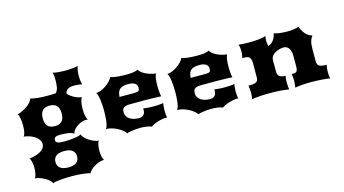

<svg xmlns="http://www.w3.org/2000/svg" viewBox="-100 -1086 3115 1739"><g transform="rotate(-15 1457.5 -216.5)"><path d="M64 -2.9Q77.1 -4.4 93.3 -7.6Q109.4 -10.7 126.2 -15.9Q143.1 -21 158.7 -28.6Q174.3 -36.1 186.8 -46.6Q199.2 -57.1 206.5 -70.6Q213.9 -84 213.9 -101.1Q213.9 -117.2 206.1 -131.6Q198.2 -146 185.8 -158Q173.3 -169.9 157.2 -179.2Q141.1 -188.5 124.3 -194.8Q107.4 -201.2 91.8 -204.6Q76.2 -208 64 -208Q69.8 -213.9 74.2 -224.4Q78.6 -234.9 81.1 -248.3Q83.5 -261.7 84.7 -277.6Q85.9 -293.5 85.9 -310.1Q85.9 -327.6 84.5 -344.5Q83 -361.3 80.3 -376Q77.6 -390.6 73.5 -401.6Q69.3 -412.6 64 -418Q84 -421.9 107.9 -432.9Q131.8 -443.8 153.6 -459Q175.3 -474.1 191.4 -491.9Q207.5 -509.8 211.9 -527.3Q222.7 -522.9 240.5 -519.8Q258.3 -516.6 280.3 -514.4Q302.2 -512.2 326.4 -511.2Q350.6 -510.3 374.5 -510.3Q393.1 -510.3 411.6 -510.7Q430.2 -511.2 447.3 -512.7Q465.3 -531.7 470.7 -561.5Q476.1 -591.3 476.1 -627.9Q476.1 -639.2 475.8 -648.2Q475.6 -657.2 474.9 -665.5Q474.1 -673.8 472.7 -682.1Q471.2 -690.4 469.2 -700.7Q473.6 -698.2 484.9 -696Q496.1 -693.8 512.2 -692.1Q528.3 -690.4 548.1 -689.5Q567.9 -688.5 589.8 -688.5Q601.1 -688.5 616.9 -689.2Q632.8 -689.9 649.4 -691.7Q666 -693.4 680.7 -695.6Q695.3 -697.8 703.6 -700.7Q700.7 -695.3 698 -685.5Q695.3 -675.8 693.4 -663.8Q691.4 -651.9 690.2 -638.9Q689 -626 689 -615.2Q689 -596.2 689.9 -583.7Q690.9 -571.3 692.4 -562Q693.8 -552.7 695.6 -545.4Q697.3 -538.1 698.7 -529.8Q691.4 -531.2 681.2 -532.5Q670.9 -533.7 660.2 -534.9Q649.4 -536.1 639.4 -536.6Q629.4 -537.1 623 -537.1Q587.4 -537.1 565.7 -524.2Q543.9 -511.2 541 -483.4Q552.7 -470.2 568.1 -458.7Q583.5 -447.3 600.1 -438.7Q616.7 -430.2 633.8 -424.8Q650.9 -419.4 667 -418Q661.6 -412.1 657.5 -400.9Q653.3 -389.6 650.6 -375.2Q647.9 -360.8 646.5 -344Q645 -327.1 645 -310.1Q645 -293.5 646.5 -277.6Q647.9 -261.7 650.6 -248.3Q653.3 -234.9 657.7 -224.4Q662.1 -213.9 668 -208Q663.6 -209 658.2 -209.2Q652.8 -209.5 648.4 -209.5Q625.5 -209.5 602.1 -200Q578.6 -190.4 559.8 -176.3Q541 -162.1 528.8 -145.5Q516.6 -128.9 515.6 -114.7Q509.3 -121.6 496.1 -126.5Q482.9 -131.3 465.8 -134.3Q448.7 -137.2 428.5 -138.4Q408.2 -139.6 387.7 -139.6Q369.6 -139.6 358.4 -137Q347.2 -134.3 340.8 -129.6Q334.5 -125 332.3 -119.1Q330.1 -113.3 330.1 -106.9Q330.1 -97.7 333.7 -90.8Q337.4 -84 345.7 -79.6Q354 -75.2 368.2 -73Q382.3 -70.8 403.3 -70.8Q426.8 -70.8 452.4 -72.3Q478 -73.7 500.7 -76.7Q523.4 -79.6 541 -84.2Q558.6 -88.9 566.4 -95.2Q572.3 -78.1 589.4 -61Q606.4 -43.9 628.2 -29.8Q649.9 -15.6 673.1 -6.8Q696.3 2 714.4 2Q709 6.8 705.1 16.8Q701.2 26.9 698.7 39.8Q696.3 52.7 695.1 67.1Q693.8 81.5 693.8 95.2Q693.8 109.4 695.3 123.3Q696.8 137.2 699.5 149.2Q702.1 161.1 706.1 169.9Q710 178.7 714.8 182.6Q692.9 182.6 669.2 190.2Q645.5 197.8 624.3 210.2Q603 222.7 586.9 238Q570.8 253.4 564.5 268.6Q557.6 265.6 541 262.5Q524.4 259.3 501.5 256.3Q478.5 253.4 451.4 251.7Q424.3 250 396.5 250Q367.2 250 337.9 251.2Q308.6 252.4 283.4 254.9Q258.3 257.3 239.7 260.7Q221.2 264.2 213.9 268.6Q210.9 254.9 193.8 239.7Q176.8 224.6 153.8 211.9Q130.9 199.2 106.2 190.9Q81.5 182.6 63.5 182.6Q68.8 178.7 73 168.9Q77.1 159.2 80.1 146Q83 132.8 84.5 118.2Q85.9 103.5 85.9 90.3Q85.9 77.6 84.5 63Q83 48.3 80.3 35.2Q77.6 22 73.5 11.7Q69.3 1.5 64 -2.9ZM274.4 -323.2Q274.4 -295.4 281.2 -276.9Q288.1 -258.3 300 -247.3Q312 -236.3 328.4 -231.7Q344.7 -227.1 363.3 -227.1Q381.8 -227.1 398.2 -231.7Q414.6 -236.3 426.5 -247.3Q438.5 -258.3 445.3 -276.9Q452.1 -295.4 452.1 -323.2Q452.1 -351.1 445.3 -369.6Q438.5 -388.2 426.5 -399.2Q414.6 -410.2 398.2 -414.8Q381.8 -419.4 363.3 -419.4Q344.7 -419.4 328.4 -414.8Q312 -410.2 300 -399.2Q288.1 -388.2 281.2 -369.6Q274.4 -351.1 274.4 -323.2ZM283.2 88.9Q283.2 125.5 308.8 145.5Q334.5 165.5 384.8 165.5Q435.1 165.5 460.7 145.5Q486.3 125.5 486.3 88.9Q486.3 52.2 460.7 32.2Q435.1 12.2 384.8 12.2Q334.5 12.2 308.8 32.2Q283.2 52.2 283.2 88.9Z M801.8 -81.1Q811.5 -92.8 816.9 -113.8Q822.3 -134.8 825 -159.4Q827.6 -184.1 828.4 -209Q829.1 -233.9 829.1 -252.9Q829.1 -272.9 827.6 -298.3Q826.2 -323.7 823 -347.9Q819.8 -372.1 814.7 -391.6Q809.6 -411.1 802.2 -419.9Q823.7 -419.9 849.6 -430.9Q875.5 -441.9 898.7 -458.3Q921.9 -474.6 939 -493.2Q956.1 -511.7 960.4 -527.3Q987.3 -518.1 1023.9 -514.2Q1060.5 -510.3 1114.7 -510.3Q1152.8 -510.3 1177.7 -514.6Q1202.6 -519 1218.3 -527.3Q1226.6 -510.3 1245.8 -496.6Q1265.1 -482.9 1287.8 -473.1Q1310.5 -463.4 1333.3 -457.8Q1356 -452.1 1370.6 -451.7Q1366.7 -443.4 1363.5 -433.6Q1360.4 -423.8 1358.2 -410.6Q1356 -397.5 1354.7 -379.6Q1353.5 -361.8 1353.5 -337.9Q1353.5 -321.3 1354.2 -305.7Q1355 -290 1356.4 -276.9Q1357.9 -263.7 1359.6 -253.7Q1361.3 -243.7 1363.3 -238.8Q1351.1 -239.7 1330.6 -240.5Q1310.1 -241.2 1285.6 -241.9Q1261.2 -242.7 1234.6 -242.9Q1208 -243.2 1184.1 -243.2Q1155.8 -243.2 1127.7 -242.9Q1099.6 -242.7 1069.8 -242.7Q1044.9 -242.7 1030.3 -238.3Q1015.6 -233.9 1008.1 -226.3Q1000.5 -218.8 998.3 -208Q996.1 -197.3 996.1 -184.6Q996.1 -165.5 1005.4 -149.9Q1014.6 -134.3 1030.8 -123.3Q1046.9 -112.3 1068.8 -106.2Q1090.8 -100.1 1115.7 -100.1Q1136.2 -100.1 1148.4 -106.2Q1160.6 -112.3 1167.2 -122.6Q1173.8 -132.8 1175.8 -146.5Q1177.7 -160.2 1177.7 -175.8Q1183.6 -173.8 1195.3 -172.4Q1207 -170.9 1220.7 -170.2Q1234.4 -169.4 1248.3 -168.9Q1262.2 -168.5 1272.5 -168.5Q1282.7 -168.5 1295.9 -168.9Q1309.1 -169.4 1322 -170.2Q1335 -170.9 1346.2 -172.4Q1357.4 -173.8 1364.3 -175.8Q1363.3 -170.4 1362.1 -161.4Q1360.8 -152.3 1360.1 -142.1Q1359.4 -131.8 1358.9 -121.6Q1358.4 -111.3 1358.4 -104.5Q1358.4 -80.6 1360.1 -66.2Q1361.8 -51.8 1365.7 -40.5H1356.9Q1336.9 -40.5 1315.9 -36.9Q1294.9 -33.2 1275.4 -27.1Q1255.9 -21 1238.8 -12.7Q1221.7 -4.4 1209.5 4.9Q1202.6 0.5 1190.7 -2.7Q1178.7 -5.9 1164.3 -8.1Q1149.9 -10.3 1134 -11.2Q1118.2 -12.2 1103.5 -12.2Q1085.9 -12.2 1066.9 -10.7Q1047.9 -9.3 1030.5 -6.6Q1013.2 -3.9 999 -1Q984.9 2 977.1 4.9Q972.7 -7.8 954.3 -22.9Q936 -38.1 911.6 -51Q887.2 -64 859.9 -72.8Q832.5 -81.5 810.1 -81.5Q807.6 -81.5 805.7 -81.3Q803.7 -81.1 801.8 -81.1ZM1126.5 -331.1Q1146 -331.1 1157.5 -332.5Q1168.9 -334 1175 -338.4Q1181.2 -342.8 1182.9 -350.3Q1184.6 -357.9 1184.6 -370.6Q1184.6 -394 1164.6 -408.7Q1144.5 -423.3 1102.1 -423.3Q1075.7 -423.3 1056.6 -418.9Q1037.6 -414.6 1024.7 -403.8Q1011.7 -393.1 1004.9 -375.5Q998 -357.9 996.6 -331.1Z M1468.8 -81.1Q1478.5 -92.8 1483.9 -113.8Q1489.3 -134.8 1491.9 -159.4Q1494.6 -184.1 1495.4 -209Q1496.1 -233.9 1496.1 -252.9Q1496.1 -272.9 1494.6 -298.3Q1493.2 -323.7 1490 -347.9Q1486.8 -372.1 1481.7 -391.6Q1476.6 -411.1 1469.2 -419.9Q1490.7 -419.9 1516.6 -430.9Q1542.5 -441.9 1565.7 -458.3Q1588.9 -474.6 1606 -493.2Q1623 -511.7 1627.4 -527.3Q1654.3 -518.1 1690.9 -514.2Q1727.5 -510.3 1781.7 -510.3Q1819.8 -510.3 1844.7 -514.6Q1869.6 -519 1885.3 -527.3Q1893.6 -510.3 1912.8 -496.6Q1932.1 -482.9 1954.8 -473.1Q1977.5 -463.4 2000.2 -457.8Q2022.9 -452.1 2037.6 -451.7Q2033.7 -443.4 2030.5 -433.6Q2027.3 -423.8 2025.1 -410.6Q2022.9 -397.5 2021.7 -379.6Q2020.5 -361.8 2020.5 -337.9Q2020.5 -321.3 2021.2 -305.7Q2022 -290 2023.4 -276.9Q2024.9 -263.7 2026.6 -253.7Q2028.3 -243.7 2030.3 -238.8Q2018.1 -239.7 1997.6 -240.5Q1977.1 -241.2 1952.6 -241.9Q1928.2 -242.7 1901.6 -242.9Q1875 -243.2 1851.1 -243.2Q1822.8 -243.2 1794.7 -242.9Q1766.6 -242.7 1736.8 -242.7Q1711.9 -242.7 1697.3 -238.3Q1682.6 -233.9 1675 -226.3Q1667.5 -218.8 1665.3 -208Q1663.1 -197.3 1663.1 -184.6Q1663.1 -165.5 1672.4 -149.9Q1681.6 -134.3 1697.8 -123.3Q1713.9 -112.3 1735.8 -106.2Q1757.8 -100.1 1782.7 -100.1Q1803.2 -100.1 1815.4 -106.2Q1827.6 -112.3 1834.2 -122.6Q1840.8 -132.8 1842.8 -146.5Q1844.7 -160.2 1844.7 -175.8Q1850.6 -173.8 1862.3 -172.4Q1874 -170.9 1887.7 -170.2Q1901.4 -169.4 1915.3 -168.9Q1929.2 -168.5 1939.5 -168.5Q1949.7 -168.5 1962.9 -168.9Q1976.1 -169.4 1989 -170.2Q2002 -170.9 2013.2 -172.4Q2024.4 -173.8 2031.2 -175.8Q2030.3 -170.4 2029.1 -161.4Q2027.8 -152.3 2027.1 -142.1Q2026.4 -131.8 2025.9 -121.6Q2025.4 -111.3 2025.4 -104.5Q2025.4 -80.6 2027.1 -66.2Q2028.8 -51.8 2032.7 -40.5H2023.9Q2003.9 -40.5 1982.9 -36.9Q1961.9 -33.2 1942.4 -27.1Q1922.9 -21 1905.8 -12.7Q1888.7 -4.4 1876.5 4.9Q1869.6 0.5 1857.7 -2.7Q1845.7 -5.9 1831.3 -8.1Q1816.9 -10.3 1801 -11.2Q1785.2 -12.2 1770.5 -12.2Q1752.9 -12.2 1733.9 -10.7Q1714.8 -9.3 1697.5 -6.6Q1680.2 -3.9 1666 -1Q1651.9 2 1644 4.9Q1639.6 -7.8 1621.3 -22.9Q1603 -38.1 1578.6 -51Q1554.2 -64 1526.9 -72.8Q1499.5 -81.5 1477.1 -81.5Q1474.6 -81.5 1472.7 -81.3Q1470.7 -81.1 1468.8 -81.1ZM1793.5 -331.1Q1813 -331.1 1824.5 -332.5Q1835.9 -334 1842 -338.4Q1848.1 -342.8 1849.9 -350.3Q1851.6 -357.9 1851.6 -370.6Q1851.6 -394 1831.5 -408.7Q1811.5 -423.3 1769 -423.3Q1742.7 -423.3 1723.6 -418.9Q1704.6 -414.6 1691.7 -403.8Q1678.7 -393.1 1671.9 -375.5Q1665 -357.9 1663.6 -331.1Z M2150.4 0Q2154.3 -12.7 2155.8 -30.3Q2157.2 -47.9 2157.2 -64.9Q2157.2 -80.6 2155.3 -96.2Q2153.3 -111.8 2150.4 -127Q2177.7 -127 2195.6 -129.4Q2213.4 -131.8 2224.1 -137.9Q2234.9 -144 2239 -155.3Q2243.2 -166.5 2243.2 -184.1V-319.8Q2242.7 -340.8 2237.8 -353.3Q2232.9 -365.7 2224.4 -372.3Q2215.8 -378.9 2203.4 -381.1Q2190.9 -383.3 2175.3 -383.3H2160.2Q2164.1 -393.1 2167 -410.4Q2169.9 -427.7 2169.9 -446.8Q2169.9 -465.3 2167.2 -482.2Q2164.6 -499 2160.2 -509.3Q2178.2 -506.8 2204.6 -505.4Q2231 -503.9 2260.3 -503.9Q2281.7 -503.9 2303.5 -504.9Q2325.2 -505.9 2345.7 -508.1Q2366.2 -510.3 2384.3 -513.7Q2402.3 -517.1 2416.5 -522.5Q2413.1 -512.7 2411.9 -502.7Q2410.6 -492.7 2410.6 -482.4Q2410.6 -468.3 2412.6 -454.6Q2414.6 -440.9 2417 -427.7Q2438.5 -434.6 2452.4 -447Q2466.3 -459.5 2474.9 -473.6Q2483.4 -487.8 2488 -502.2Q2492.7 -516.6 2495.6 -527.3Q2502 -523.4 2514.9 -520.3Q2527.8 -517.1 2544.7 -514.9Q2561.5 -512.7 2580.6 -511.5Q2599.6 -510.3 2617.7 -510.3Q2633.8 -510.3 2650.4 -511.2Q2667 -512.2 2681.6 -514.4Q2696.3 -516.6 2708 -519.8Q2719.7 -522.9 2725.6 -527.3Q2741.2 -485.8 2764.9 -457Q2788.6 -428.2 2828.1 -416.5Q2820.3 -406.7 2814.5 -395.5Q2808.6 -384.3 2804.4 -369.9Q2800.3 -355.5 2798.3 -336.9Q2796.4 -318.4 2796.4 -293.9V-184.1Q2796.4 -166.5 2801.5 -155.3Q2806.6 -144 2817.1 -137.9Q2827.6 -131.8 2844.5 -129.4Q2861.3 -127 2884.8 -127Q2883.3 -121.1 2881.8 -114.7Q2880.4 -108.4 2879.4 -100.3Q2878.4 -92.3 2877.7 -81.8Q2877 -71.3 2877 -57.1Q2877 -43 2878.7 -26.4Q2880.4 -9.8 2884.8 0Q2869.6 -2.4 2848.9 -4.6Q2828.1 -6.8 2804.4 -8.5Q2780.8 -10.3 2755.1 -11.2Q2729.5 -12.2 2704.6 -12.2Q2684.6 -12.2 2663.3 -11.5Q2642.1 -10.7 2622.1 -9Q2602.1 -7.3 2584.7 -5.1Q2567.4 -2.9 2555.7 0Q2557.1 -5.9 2558.3 -13.7Q2559.6 -21.5 2560.3 -30.8Q2561 -40 2561.5 -49.8Q2562 -59.6 2562 -68.4Q2562 -73.2 2561.5 -81.5Q2561 -89.8 2560.3 -98.4Q2559.6 -106.9 2558.3 -114.7Q2557.1 -122.6 2555.7 -127Q2572.3 -127 2583.3 -128.7Q2594.2 -130.4 2601.1 -136.2Q2607.9 -142.1 2610.8 -153.6Q2613.8 -165 2613.8 -184.1V-285.6Q2613.8 -304.7 2609.9 -321.8Q2606 -338.9 2597.9 -351.8Q2589.8 -364.7 2577.1 -372.3Q2564.5 -379.9 2546.4 -379.9Q2534.2 -379.9 2513.9 -375.7Q2493.7 -371.6 2473.9 -361.6Q2454.1 -351.6 2439.7 -334.7Q2425.3 -317.9 2425.3 -293H2424.8L2425.3 -184.1Q2425.3 -152.3 2444.8 -139.6Q2464.4 -127 2499.5 -127Q2496.6 -116.7 2494.9 -101.6Q2493.2 -86.4 2493.2 -69.3Q2493.2 -50.8 2494.6 -32Q2496.1 -13.2 2499.5 0Q2468.3 -4.9 2425.3 -8.5Q2382.3 -12.2 2320.3 -12.2Q2296.9 -12.2 2272.2 -11.5Q2247.6 -10.7 2224.9 -9Q2202.1 -7.3 2182.6 -5.1Q2163.1 -2.9 2150.4 0Z"/></g></svg>

Font: Arbutus
Style: Regular
Weight: 400
Designer: Karolina Lach
Foundry: Sorkin Type Co.
Version: Version 1.003